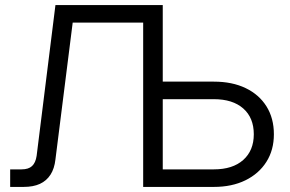

<svg xmlns="http://www.w3.org/2000/svg" viewBox="-20 -735 1142 755"><path d="M20 0V-69H65Q92 -69 106 -82Q120 -95 124 -122L198 -715H620V-44L595 -69H821Q895 -69 936.5 -106Q978 -143 978 -207Q978 -272 936.5 -308.5Q895 -345 821 -345H584V-414H821Q893 -414 946 -388.5Q999 -363 1028 -316.5Q1057 -270 1057 -207Q1057 -145 1027.5 -98.5Q998 -52 945 -26Q892 0 821 0H543V-671L568 -646H241L269 -671L198 -108Q194 -72 178.5 -48Q163 -24 137 -12Q111 0 73 0Z"/></svg>

Font: Wix Madefor Display
Style: Regular
Weight: 400
Designer: Dalton Maag Ltd
Foundry: Dalton Maag Ltd
Version: Version 3.100